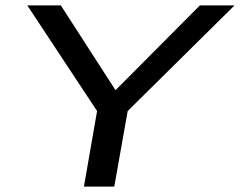

<svg xmlns="http://www.w3.org/2000/svg" viewBox="-20 -695 894 715"><path d="M292.5 0H405.5L455.5 -281.5L853.5 -675H724.5L410.5 -359.5H410L206.5 -675H81.5L341.5 -281.5Z"/></svg>

Font: Anybody Expanded
Style: Italic
Weight: 400
Width: 7
Italic angle: -10°
Version: Version 1.113;gftools[0.9.25]